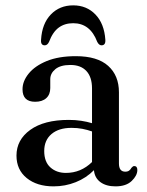

<svg xmlns="http://www.w3.org/2000/svg" viewBox="-20 -668 536 699"><path d="M40 -101.5Q40 -159 90.2 -195.2Q140.5 -231.5 230.5 -231.5Q254.5 -231.5 275.8 -228.2Q297 -225 315 -219.5V-346Q315 -387.5 294.5 -409.5Q274 -431.5 236.5 -431.5Q200 -431.5 181.5 -416.2Q163 -401 163 -379.5V-347.5Q163 -324 148.5 -310.8Q134 -297.5 108 -297.5Q62 -297.5 62 -343Q62 -372.5 84.5 -400.2Q107 -428 150.2 -445.8Q193.5 -463.5 256 -463.5Q334.5 -463.5 373.8 -428.2Q413 -393 413 -332V-73Q413 -43 436 -43Q445 -43 450.2 -47Q455.5 -51 458.5 -57Q464 -63.5 468.5 -63.5Q480 -63.5 480 -49Q480 -29 459.5 -9.2Q439 10.5 400.5 10.5Q366.5 10.5 345.5 -5Q324.5 -20.5 322 -48.5Q294 -20 255.8 -4.8Q217.5 10.5 175 10.5Q114.5 10.5 77.2 -19.8Q40 -50 40 -101.5ZM141 -118Q141 -79 163.2 -58.8Q185.5 -38.5 220 -38.5Q274.5 -38.5 315 -78V-189.5Q298 -195.5 279.8 -199Q261.5 -202.5 240.5 -202.5Q194 -202.5 167.5 -180Q141 -157.5 141 -118ZM246.5 -583.5Q215.5 -583.5 193.8 -567.5Q172 -551.5 158.5 -515.5Q152.5 -503 143 -503Q127.5 -503 129.5 -523.5Q133 -582 165 -615.2Q197 -648.5 246.5 -648.5Q295.5 -648.5 327.5 -615.2Q359.5 -582 363.5 -523.5Q365 -503 349.5 -503Q340.5 -503 334 -515.5Q308.5 -583.5 246.5 -583.5Z"/></svg>

Font: Fraunces 72pt S050
Style: Regular
Weight: 400
Version: Version 1.000; ttfautohint (v1.8.3)